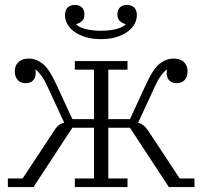

<svg xmlns="http://www.w3.org/2000/svg" viewBox="-20 -760 822 780"><path d="M12 -35H72L200 -229Q209 -244 219 -251.5Q229 -259 241 -261L174 -406Q160 -437 147.5 -453.5Q135 -470 125 -477L123 -476Q125 -471 125 -468.5Q125 -466 125 -464Q125 -445 114.5 -433.5Q104 -422 84 -422Q64 -422 52 -435Q40 -448 40 -470Q40 -493 54.5 -507.5Q69 -522 97 -522Q127 -522 153.5 -501Q180 -480 207 -421L274 -276H362V-477H284V-512H498V-477H420V-276H508L575 -421Q602 -480 628.5 -501Q655 -522 685 -522Q713 -522 727.5 -507.5Q742 -493 742 -470Q742 -448 730 -435Q718 -422 698 -422Q678 -422 667.5 -433.5Q657 -445 657 -464Q657 -466 657 -468.5Q657 -471 659 -476L657 -477Q647 -470 634.5 -453.5Q622 -437 608 -406L541 -261Q563 -257 582 -229L710 -35H770V0H666L508 -241H420V-35H498V0H284V-35H362V-241H274L116 0H12ZM390 -601Q354 -601 327 -609.5Q300 -618 281.5 -631.5Q263 -645 253.5 -662.5Q244 -680 244 -698Q244 -719 255 -729.5Q266 -740 284 -740Q302 -740 312.5 -730Q323 -720 323 -701Q323 -684 313.5 -675Q304 -666 290 -662V-660Q307 -646 334 -640.5Q361 -635 390 -635Q419 -635 446 -640.5Q473 -646 490 -660V-662Q476 -666 466.5 -675Q457 -684 457 -701Q457 -720 467.5 -730Q478 -740 496 -740Q514 -740 525 -729.5Q536 -719 536 -698Q536 -680 526.5 -662.5Q517 -645 498.5 -631.5Q480 -618 453 -609.5Q426 -601 390 -601Z"/></svg>

Font: IBM Plex Serif Light
Style: Regular
Weight: 300
Designer: Mike Abbink, Paul van der Laan, Pieter van Rosmalen
Foundry: Bold Monday
Version: Version 3.001